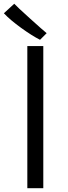

<svg xmlns="http://www.w3.org/2000/svg" viewBox="-34 -984 355 1004"><path d="M108.9 0V-743.2H192.4V0ZM210 -810.5 175.3 -775.9Q132.8 -797.4 76.2 -838.4Q19.5 -879.4 -13.7 -914.6L40.5 -964.4Q54.2 -949.2 122.6 -887.5Q190.9 -825.7 210 -810.5Z"/></svg>

Font: HaufeMerriweatherSansLt
Style: Regular
Weight: 300
Designer: Eben Sorkin
Foundry: Eben Sorkin
Version: Version 1.56